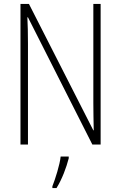

<svg xmlns="http://www.w3.org/2000/svg" viewBox="-20 -734 615 975"><path d="M491 0V-714H454V-211C454 -174 455 -120 456 -72H454L127 -714H84V0H122V-512C122 -566 121 -606 119 -646H122L449 0ZM329 70V61H288C284 102 260 177 246 212V221H267C295 176 317 117 329 70Z"/></svg>

Font: Noto Sans Ethiopic Condensed ExtraLight
Style: Regular
Weight: 200
Width: 3
Designer: Monotype Design Team
Foundry: Monotype Imaging Inc.
Version: Version 2.102